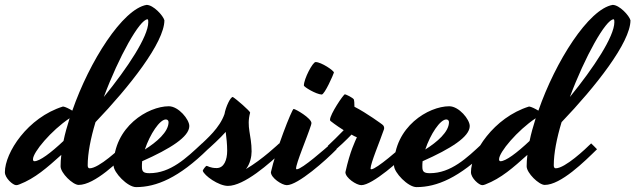

<svg xmlns="http://www.w3.org/2000/svg" viewBox="-90 -731 2601 786"><path d="M269 -54C269 -103 281 -165 301 -231C439 -375 583 -557 583 -648C578 -667 538 -711 510 -711C412 -694 276 -480 206 -278C193 -286 177 -294 168 -295C23 -250 -70 -106 -70 -26C-70 -2 -37 27 -24 27C-20 27 -16 26 -11 24C54 -1 103 -45 161 -97C159 -81 158 -64 158 -50C158 -23 208 26 232 26C298 26 395 -70 446 -120C439 -128 428 -138 422 -144C399 -121 315 -42 277 -42C272 -42 269 -46 269 -54ZM514 -652C517 -652 517 -644 517 -640C517 -582 433 -454 335 -334C396 -498 482 -652 514 -652ZM51 -71C47 -71 45 -74 45 -79C45 -108 120 -197 195 -247C185 -215 176 -184 170 -154C117 -104 72 -71 51 -71Z M737 -144C673 -84 608 -22 522 -22C498 -22 491 -28 491 -48C491 -55 491 -63 492 -71C607 -122 685 -171 685 -215C685 -242 641 -296 601 -296C517 -296 375 -213 375 -53C375 -25 432 35 467 35C550 35 642 -3 761 -120ZM589 -242C596 -242 600 -237 600 -231C600 -191 551 -149 503 -119C524 -182 564 -242 589 -242Z M728 -135 751 -111C775 -132 811 -165 834 -191C837 -167 840 -141 840 -114C840 -76 827 -43 797 -43C770 -43 760 -52 756 -52C752 -52 740 -35 740 -32C746 -12 805 30 843 30C909 30 1011 -59 1075 -120L1053 -144C1053 -144 984 -78 917 -39C934 -60 940 -90 940 -111C940 -180 918 -210 934 -270C934 -276 878 -325 863 -334C853 -334 834 -293 829 -264C809 -207 758 -164 728 -135Z M1084 27C1130 27 1245 -76 1288 -120C1281 -128 1272 -138 1266 -144C1243 -124 1146 -38 1125 -38C1123 -38 1122 -39 1122 -41C1122 -63 1167 -168 1183 -218C1184 -222 1185 -225 1185 -227C1185 -247 1120 -285 1112 -285C1105 -285 1038 -113 1019 -26C1019 -3 1064 27 1084 27ZM1277 -434C1277 -442 1225 -477 1202 -477C1190 -477 1154 -408 1154 -381C1154 -375 1204 -345 1227 -344C1239 -344 1275 -426 1277 -434Z M1482 -202C1484 -208 1482 -217 1474 -222C1474 -222 1412 -268 1361 -294C1361 -309 1360 -320 1359 -323C1356 -331 1325 -345 1322 -345C1316 -345 1261 -263 1261 -241C1261 -238 1262 -236 1264 -235C1264 -235 1285 -218 1317 -198C1295 -175 1269 -150 1252 -134L1275 -110C1297 -129 1328 -158 1349 -180C1356 -176 1363 -172 1371 -169C1365 -155 1343 -113 1324 -26C1324 -3 1369 27 1389 27C1435 27 1550 -76 1593 -120C1586 -128 1577 -138 1571 -144C1548 -124 1451 -38 1430 -38C1428 -38 1427 -39 1427 -41C1427 -63 1465 -152 1482 -202Z M1885 -144C1821 -84 1756 -22 1670 -22C1646 -22 1639 -28 1639 -48C1639 -55 1639 -63 1640 -71C1755 -122 1833 -171 1833 -215C1833 -242 1789 -296 1749 -296C1665 -296 1523 -213 1523 -53C1523 -25 1580 35 1615 35C1698 35 1790 -3 1909 -120ZM1737 -242C1744 -242 1748 -237 1748 -231C1748 -191 1699 -149 1651 -119C1672 -182 1712 -242 1737 -242Z M2177 -54C2177 -103 2189 -165 2209 -231C2347 -375 2491 -557 2491 -648C2486 -667 2446 -711 2418 -711C2320 -694 2184 -480 2114 -278C2101 -286 2085 -294 2076 -295C1931 -250 1838 -106 1838 -26C1838 -2 1871 27 1884 27C1888 27 1892 26 1897 24C1962 -1 2011 -45 2069 -97C2067 -81 2066 -64 2066 -50C2066 -23 2116 26 2140 26C2206 26 2303 -70 2354 -120C2347 -128 2336 -138 2330 -144C2307 -121 2223 -42 2185 -42C2180 -42 2177 -46 2177 -54ZM2422 -652C2425 -652 2425 -644 2425 -640C2425 -582 2341 -454 2243 -334C2304 -498 2390 -652 2422 -652ZM1959 -71C1955 -71 1953 -74 1953 -79C1953 -108 2028 -197 2103 -247C2093 -215 2084 -184 2078 -154C2025 -104 1980 -71 1959 -71Z"/></svg>

Font: Yesteryear
Style: Regular
Weight: 400
Designer: Astigmatic (AOETI)
Foundry: Astigmatic (AOETI)
Version: Version 1.000